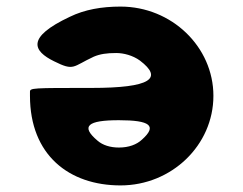

<svg xmlns="http://www.w3.org/2000/svg" viewBox="-20 -548 738 583"><path d="M71 -269V-257C71 -77 190 15 346 15C501 15 628 -107 628 -257C628 -406 501 -528 346 -528C289 -528 237 -519 192 -497C58 -434 81 -393 144 -362C206 -331 200 -346 265 -376C284 -384 304 -387 333 -387C355 -387 383 -380 405 -364C476 -310 438 -281 258 -281C77 -281 71 -281 71 -269ZM411 -124C395 -109 371 -100 341 -100C315 -100 292 -107 276 -121C224 -165 246 -183 341 -183C436 -183 458 -166 411 -124Z"/></svg>

Font: Hussar Print
Style: Bold
Weight: 700
Foundry: Cannot Into Space Fonts
Version: Version 2.00